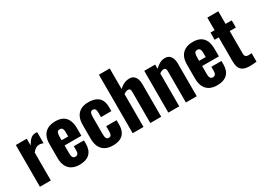

<svg xmlns="http://www.w3.org/2000/svg" viewBox="-26 -1551 3128 2302"><g transform="rotate(-30 1537.5 -400.0)"><path d="M54 0V-578H205V-485Q234 -536 262.5 -560.5Q291 -585 330 -585Q337 -585 342.5 -584.5Q348 -584 353 -582V-430Q342 -435 328 -438.5Q314 -442 299 -442Q271 -442 248 -427.5Q225 -413 205 -386V0Z M603 10Q539 10 496 -13.5Q453 -37 431 -82.5Q409 -128 409 -192V-386Q409 -452 431 -496.5Q453 -541 497 -564.5Q541 -588 603 -588Q669 -588 710 -564Q751 -540 770.5 -494Q790 -448 790 -382V-281H558V-169Q558 -144 563.5 -128Q569 -112 579 -105.5Q589 -99 604 -99Q618 -99 628.5 -105.5Q639 -112 644 -126Q649 -140 649 -163V-218H789V-170Q789 -82 741 -36Q693 10 603 10ZM558 -353H649V-410Q649 -435 644 -450.5Q639 -466 628.5 -472.5Q618 -479 602 -479Q587 -479 577.5 -472Q568 -465 563 -447.5Q558 -430 558 -398Z M1062 10Q998 10 955 -14.5Q912 -39 890.5 -84Q869 -129 869 -191V-386Q869 -451 890.5 -495.5Q912 -540 955 -564Q998 -588 1062 -588Q1124 -588 1166 -568.5Q1208 -549 1228.5 -510Q1249 -471 1249 -412V-357H1105V-416Q1105 -442 1100.5 -456.5Q1096 -471 1086.5 -477Q1077 -483 1062 -483Q1047 -483 1038 -475.5Q1029 -468 1025 -450.5Q1021 -433 1021 -402V-175Q1021 -128 1031.5 -111.5Q1042 -95 1063 -95Q1079 -95 1088 -102Q1097 -109 1101 -124Q1105 -139 1105 -162V-232H1249V-169Q1249 -111 1228 -70.5Q1207 -30 1165 -10Q1123 10 1062 10Z M1338 0V-810H1488V-525Q1520 -556 1555 -572Q1590 -588 1631 -588Q1666 -588 1688.5 -570Q1711 -552 1722 -522.5Q1733 -493 1733 -456V0H1582V-431Q1582 -455 1575 -467Q1568 -479 1547 -479Q1535 -479 1519.5 -472.5Q1504 -466 1488 -455V0Z M1832 0V-578H1983V-520Q2014 -551 2048.5 -569.5Q2083 -588 2122 -588Q2158 -588 2180.5 -570Q2203 -552 2214 -522.5Q2225 -493 2225 -456V0H2075V-431Q2075 -455 2067.5 -467Q2060 -479 2039 -479Q2027 -479 2012.5 -472.5Q1998 -466 1983 -455V0Z M2507 10Q2443 10 2400 -13.5Q2357 -37 2335 -82.5Q2313 -128 2313 -192V-386Q2313 -452 2335 -496.5Q2357 -541 2401 -564.5Q2445 -588 2507 -588Q2573 -588 2614 -564Q2655 -540 2674.5 -494Q2694 -448 2694 -382V-281H2462V-169Q2462 -144 2467.5 -128Q2473 -112 2483 -105.5Q2493 -99 2508 -99Q2522 -99 2532.5 -105.5Q2543 -112 2548 -126Q2553 -140 2553 -163V-218H2693V-170Q2693 -82 2645 -36Q2597 10 2507 10ZM2462 -353H2553V-410Q2553 -435 2548 -450.5Q2543 -466 2532.5 -472.5Q2522 -479 2506 -479Q2491 -479 2481.5 -472Q2472 -465 2467 -447.5Q2462 -430 2462 -398Z M2960 6Q2899 6 2865.5 -12.5Q2832 -31 2819 -66Q2806 -101 2806 -151V-479H2749V-578H2806V-753H2958V-578H3043V-479H2958V-165Q2958 -138 2972 -126.5Q2986 -115 3010 -115Q3022 -115 3033 -116.5Q3044 -118 3053 -119V-1Q3038 1 3012.5 3.5Q2987 6 2960 6Z"/></g></svg>

Font: Oswald SemiBold
Style: Regular
Weight: 600
Designer: Vernon Adams
Foundry: Vernon Adams
Version: Version 4.103;gftools[0.9.33.dev8+g029e19f]